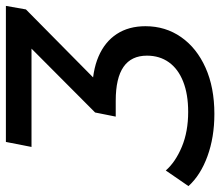

<svg xmlns="http://www.w3.org/2000/svg" viewBox="-73 -672 748 652"><g transform="rotate(-90 301.0 -346.0)"><path d="M240 8Q161 8 96.5 -15.5Q32 -39 -5 -80L48 -157Q77 -124 128.5 -102.5Q180 -81 247 -81Q307 -81 350 -98Q393 -115 415.5 -146.5Q438 -178 438 -221Q438 -274 400 -300.5Q362 -327 285 -327H231L245 -397L501 -652L513 -613H128L145 -700H607L595 -632L337 -377L289 -407H312Q385 -407 435 -385.5Q485 -364 511.5 -323.5Q538 -283 538 -226Q538 -158 501 -105Q464 -52 397 -22Q330 8 240 8Z"/></g></svg>

Font: MOST Montserrat Medium
Style: Italic
Weight: 500
Italic angle: -11.3°
Designer: Julieta Ulanovsky
Foundry: Julieta Ulanovsky
Version: Version 8.000;March 11, 2024;FontCreator 15.0.0.2926 64-bit